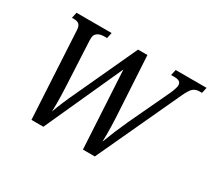

<svg xmlns="http://www.w3.org/2000/svg" viewBox="-137 -952 1306 1189"><g transform="rotate(30 516.5 -357.0)"><path d="M159 -620Q158 -650 145.5 -661.5Q133 -673 106 -673H94L103 -714H354L345 -673H324Q295 -673 277 -660Q259 -647 259 -622Q258 -610 260 -581L275 -279Q278 -219 278 -164Q278 -125 277 -108Q305 -187 351 -283L547 -707H614L639 -273Q642 -212 642 -158L641 -103Q674 -191 716 -283L856 -580Q874 -623 874 -639Q874 -657 862.5 -665Q851 -673 825 -673H803L812 -714H1033L1024 -673H1006Q979 -673 961.5 -658Q944 -643 922 -595L646 0H561L530 -555L278 0H193Z"/></g></svg>

Font: Noto Serif Narrow
Style: Italic
Weight: 400
Width: 4
Italic angle: -12°
Designer: Monotype Design Team
Foundry: Monotype Imaging Inc.
Version: Version 1.001